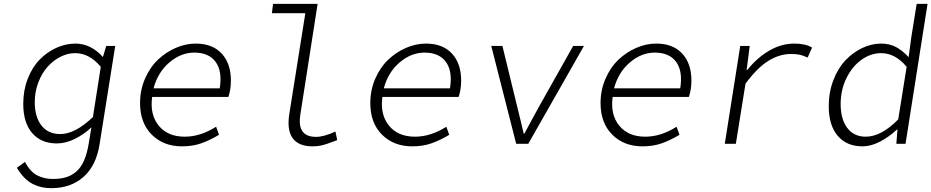

<svg xmlns="http://www.w3.org/2000/svg" viewBox="-20 -749 4851 1000"><path d="M533.2 -509.8H580.1L499 0Q481.9 112.3 415.8 171.6Q349.6 231 247.1 231Q220.7 231 198 226.1Q175.3 221.2 152.1 210Q128.9 198.7 107.7 177.2Q86.4 155.8 67.9 125L109.9 94.2Q136.7 145 173.1 164.1Q209.5 183.1 254.9 183.1Q294.4 183.1 323.7 174.3Q353 165.5 377.4 144.5Q401.9 123.5 418 86.4Q434.1 49.3 442.9 -5.9L456.1 -85.9Q418 -49.3 369.9 -25.6Q321.8 -2 275.9 -2Q194.3 -2 147.7 -55.9Q101.1 -109.9 101.1 -208Q101.1 -278.8 124.5 -338.9Q147.9 -398.9 186.5 -438.5Q225.1 -478 273.7 -500Q322.3 -522 373 -522Q452.6 -522 516.1 -452.1ZM463.9 -139.2 504.9 -400.9Q445.8 -472.2 371.1 -472.2Q331.5 -472.2 293.7 -452.6Q255.9 -433.1 226.6 -399.9Q197.3 -366.7 179.2 -318.6Q161.1 -270.5 161.1 -216.8Q161.1 -140.1 195.8 -95.5Q230.5 -50.8 293.9 -50.8Q371.1 -50.8 463.9 -139.2Z M927.7 13.2Q831.5 13.2 770.5 -47.6Q709.5 -108.4 709.5 -211.9Q709.5 -280.3 735.4 -339.6Q761.2 -398.9 802.7 -438.2Q844.2 -477.5 895.8 -499.8Q947.3 -522 999.5 -522Q1086.4 -522 1134.5 -470.2Q1182.6 -418.5 1182.6 -329.1Q1182.6 -283.2 1169.4 -244.1H772.5Q759.8 -152.3 806.6 -94.7Q853.5 -37.1 942.4 -37.1Q1023.9 -37.1 1105.5 -88.9L1120.6 -46.9Q1074.2 -19 1029.1 -2.9Q983.9 13.2 927.7 13.2ZM779.8 -289.1H1124.5Q1138.7 -378.4 1103 -426.8Q1067.4 -475.1 991.7 -475.1Q922.9 -475.1 862.5 -424.1Q802.2 -373 779.8 -289.1Z M1607.4 13.2Q1535.2 13.2 1504.2 -29.5Q1473.1 -72.3 1487.3 -158.2L1570.3 -680.2H1396L1402.3 -729H1634.3L1544.4 -152.8Q1525.4 -36.1 1626 -36.1Q1667 -36.1 1727.1 -64L1736.3 -19Q1676.8 3.9 1650.9 9.3Q1629.4 13.2 1607.4 13.2Z M2127 13.2Q2030.8 13.2 1969.7 -47.6Q1908.7 -108.4 1908.7 -211.9Q1908.7 -280.3 1934.6 -339.6Q1960.4 -398.9 2002 -438.2Q2043.5 -477.5 2095 -499.8Q2146.5 -522 2198.7 -522Q2285.6 -522 2333.7 -470.2Q2381.8 -418.5 2381.8 -329.1Q2381.8 -283.2 2368.7 -244.1H1971.7Q1959 -152.3 2005.9 -94.7Q2052.7 -37.1 2141.6 -37.1Q2223.1 -37.1 2304.7 -88.9L2319.8 -46.9Q2273.4 -19 2228.3 -2.9Q2183.1 13.2 2127 13.2ZM1979 -289.1H2323.7Q2337.9 -378.4 2302.2 -426.8Q2266.6 -475.1 2190.9 -475.1Q2122.1 -475.1 2061.8 -424.1Q2001.5 -373 1979 -289.1Z M2668.5 0 2538.6 -509.8H2596.7L2672.4 -199.2Q2680.2 -170.4 2691.9 -119.6Q2703.6 -68.8 2707.5 -53.2H2711.4Q2714.8 -59.6 2744.1 -114.3Q2773.4 -168.9 2790.5 -199.2L2965.3 -509.8H3021.5L2731.4 0Z M3326.2 13.2Q3230 13.2 3168.9 -47.6Q3107.9 -108.4 3107.9 -211.9Q3107.9 -280.3 3133.8 -339.6Q3159.7 -398.9 3201.2 -438.2Q3242.7 -477.5 3294.2 -499.8Q3345.7 -522 3397.9 -522Q3484.9 -522 3533 -470.2Q3581.1 -418.5 3581.1 -329.1Q3581.1 -283.2 3567.9 -244.1H3170.9Q3158.2 -152.3 3205.1 -94.7Q3252 -37.1 3340.8 -37.1Q3422.4 -37.1 3503.9 -88.9L3519 -46.9Q3472.7 -19 3427.5 -2.9Q3382.3 13.2 3326.2 13.2ZM3178.2 -289.1H3522.9Q3537.1 -378.4 3501.5 -426.8Q3465.8 -475.1 3390.1 -475.1Q3321.3 -475.1 3261 -424.1Q3200.7 -373 3178.2 -289.1Z M3754.9 0 3835.4 -509.8H3884.8L3868.7 -383.8H3871.6Q3922.4 -447.8 3985.8 -484.9Q4049.3 -522 4117.7 -522Q4176.3 -522 4209.5 -501L4186.5 -449.2Q4161.6 -460.4 4144.8 -464.1Q4127.9 -467.8 4099.6 -467.8Q4038.6 -467.8 3980.5 -431.2Q3922.4 -394.5 3862.8 -313L3812.5 0Z M4472.2 13.2Q4389.6 13.2 4343 -41.7Q4296.4 -96.7 4296.4 -195.8Q4296.4 -268.6 4320.3 -331.1Q4344.2 -393.6 4383.1 -434.6Q4421.9 -475.6 4470.5 -498.8Q4519 -522 4569.3 -522Q4612.3 -522 4646 -504.4Q4679.7 -486.8 4712.4 -451.2L4726.1 -553.2L4754.4 -729H4811L4696.3 0H4648.4L4654.3 -74.2H4651.4Q4610.8 -36.1 4563.7 -11.5Q4516.6 13.2 4472.2 13.2ZM4489.3 -37.1Q4569.8 -37.1 4658.2 -127L4702.1 -400.9Q4643.1 -472.2 4569.3 -472.2Q4515.6 -472.2 4467.3 -438Q4418.9 -403.8 4388.7 -342.3Q4358.4 -280.8 4358.4 -207Q4358.4 -128.9 4392.6 -83Q4426.8 -37.1 4489.3 -37.1Z"/></svg>

Font: Office Code Pro Light Italic
Style: Regular
Weight: 300
Italic angle: -9°
Designer: Nathan Rutzky & Paul D. Hunt
Foundry: Adobe Systems Incorporated
Version: Version 1.004;PS 001.004;hotconv 1.0.70;makeotf.lib2.5.58329